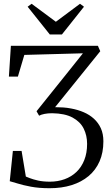

<svg xmlns="http://www.w3.org/2000/svg" viewBox="-20 -985 589 1014"><path d="M242 9Q186 9 143.5 1Q101 -7 72.8 -16Q44.5 -25 31.5 -28L48 -188H94L116.5 -52.5Q121.5 -50.5 138 -44Q154.5 -37.5 181 -31.5Q207.5 -25.5 243.5 -25.5Q285 -25.5 321 -38.5Q357 -51.5 383.8 -77Q410.5 -102.5 425.2 -139.8Q440 -177 440 -225.5Q440 -269.5 422 -305.8Q404 -342 363.5 -364Q323 -386 255.5 -387Q233 -387 215.2 -383.5Q197.5 -380 186.5 -374L173 -397.5L347 -614.5L418 -703.5L108.5 -695L74.5 -580.5H27L37.5 -743H497L509.5 -714.5L271 -419Q292.5 -419 314 -417.5Q335.5 -416 355.5 -412Q391.5 -405.5 422.2 -392.2Q453 -379 476.2 -357.8Q499.5 -336.5 512.8 -307.2Q526 -278 526 -238.5Q526 -179 505.8 -132.8Q485.5 -86.5 447.8 -55Q410 -23.5 358 -7.2Q306 9 242 9ZM243 -803 126 -949.5 147 -965 275 -870 402.5 -965 423.5 -949.5 307 -803Z"/></svg>

Font: Merriweather 96pt Light
Style: Regular
Weight: 300
Version: Version 2.100